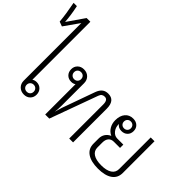

<svg xmlns="http://www.w3.org/2000/svg" viewBox="-193 -1430 1894 1894"><g transform="rotate(45 753.5 -483.5)"><path d="M331 -78Q331 -40 306 -15Q281 10 241 10Q198 10 170.5 -17Q143 -44 143 -87V-890L31 -731L-18 -749Q-26 -845 -52 -977H-6Q16 -874 22 -784L145 -962H197V-153Q216 -167 244 -167Q282 -167 306.5 -142Q331 -117 331 -78ZM290 -79Q290 -100 276.5 -114Q263 -128 241 -128Q220 -128 206 -114Q192 -100 192 -79Q192 -57 206 -43.5Q220 -30 241 -30Q263 -30 276.5 -43.5Q290 -57 290 -79Z M918 -469V0H864V-475Q864 -540 821 -540Q801 -540 788.5 -531Q776 -522 768 -500L586 0H529V-423Q510 -409 482 -409Q443 -409 418.5 -433.5Q394 -458 394 -498Q394 -536 419.5 -561Q445 -586 485 -586Q528 -586 555 -559Q582 -532 582 -489V-176Q582 -117 576 -85L599 -163L721 -504Q736 -546 761 -566Q786 -586 824 -586Q918 -586 918 -469ZM533 -497Q533 -519 519.5 -532.5Q506 -546 484 -546Q463 -546 449 -532.5Q435 -519 435 -497Q435 -476 449 -462Q463 -448 484 -448Q506 -448 519.5 -462Q533 -476 533 -497Z M1478 -576V-133Q1478 -64 1425 -27Q1372 10 1274 10Q1176 10 1122.5 -27Q1069 -64 1069 -133V-206Q1069 -242 1087 -269.5Q1105 -297 1139 -312Q1100 -330 1078.5 -366.5Q1057 -403 1057 -449Q1057 -512 1088 -549Q1119 -586 1172 -586Q1213 -586 1237.5 -562.5Q1262 -539 1262 -501Q1262 -463 1238 -439.5Q1214 -416 1175 -416Q1133 -416 1109 -448V-444Q1109 -399 1135.5 -367Q1162 -335 1199 -335H1284V-289H1198Q1162 -289 1142.5 -266.5Q1123 -244 1123 -203V-135Q1123 -87 1162 -61.5Q1201 -36 1274 -36Q1346 -36 1385.5 -61.5Q1425 -87 1425 -135V-576ZM1127 -501Q1127 -480 1140.5 -466.5Q1154 -453 1175 -453Q1196 -453 1209.5 -466.5Q1223 -480 1223 -501Q1223 -522 1209.5 -535.5Q1196 -549 1175 -549Q1154 -549 1140.5 -535.5Q1127 -522 1127 -501Z"/></g></svg>

Font: Sarabun ExtraLight
Style: Regular
Weight: 275
Designer: Suppakit Chalermlarp | Katatrad Co.,Ltd.
Foundry: Cadson Demak Co.,Ltd.
Version: Version 1.000; ttfautohint (v1.6)